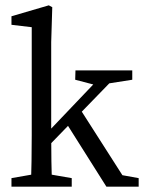

<svg xmlns="http://www.w3.org/2000/svg" viewBox="-20 -700 540 720"><path d="M23 0V-32L126 -50H145L249 -32V0ZM96 0Q99 -96 99 -193V-598L23 -607V-639L163 -680L176 -673L172 -542V-193Q172 -96 175 0ZM136 -126V-180L380 -436H437ZM379 0 225 -244 276 -298 439 -43 500 -32V0ZM262 -401 263 -436H476V-401L374 -385L346 -379Z"/></svg>

Font: Lisu Bosa ExtraLight
Style: Regular
Weight: 200
Designer: David Morse, Annie Olsen, Victor Gaultney, Frank Grießhammer (Latin)
Foundry: SIL International
Version: Version 2.000